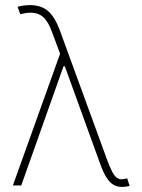

<svg xmlns="http://www.w3.org/2000/svg" viewBox="-20 -737 565 763"><path d="M377 -88.9 242.2 -460.9 237.3 -473.6H232.4L64.5 0H31.2L218.8 -523.4L187.5 -607.4Q172.9 -649.4 152.8 -668Q132.8 -686.5 101.6 -686.5Q84 -686.5 60.5 -680.7L49.8 -710Q75.7 -716.8 99.6 -716.8Q143.6 -716.3 170.2 -693.8Q196.8 -671.4 216.8 -619.1L403.3 -108.4Q415 -75.7 424.1 -57.9Q433.1 -40 442.4 -32.2Q451.7 -24.4 463.9 -24.4Q469.7 -24.4 485.4 -28.3L495.1 2Q477.5 5.9 465.8 5.9Q445.3 5.9 430.2 -3.2Q415 -12.2 402.3 -32.7Q389.6 -53.2 377 -88.9Z"/></svg>

Font: Pretendard JP Thin
Style: Regular
Weight: 100
Designer: Base glyphs from Inter by Rasmus Andersson; Hangeul glyphs from Noto Sans CJK(Source Han Sans) by Jang Soo-young and Kan
Foundry: Kil Hyung-jin
Version: Version 1.309